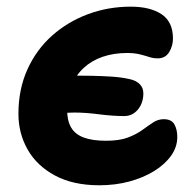

<svg xmlns="http://www.w3.org/2000/svg" viewBox="-20 -543 581 577"><path d="M278.8 13.8Q199.8 13.8 145.3 -15.5Q90.8 -44.8 63.1 -93.5Q35.4 -142.2 35.4 -200.8Q35.4 -274.8 62.4 -334.4Q89.4 -394 136.5 -435.9Q183.6 -477.8 244.4 -500.4Q305.2 -523 372.8 -523Q431.4 -523 465.6 -500.2Q499.8 -477.4 499.8 -427.2Q499.8 -405.4 488.5 -386.5Q477.2 -367.6 453.8 -367.6Q442.2 -367.6 433.4 -370.2Q424.6 -372.8 415.2 -375.7Q405.8 -378.6 393.4 -381.2Q381 -383.8 362.8 -383.8Q322.2 -383.8 289 -372.5Q255.8 -361.2 231.8 -339.1Q207.8 -317 194.8 -285.3Q181.8 -253.6 181.8 -212.6Q181.8 -180.6 193.6 -160.1Q205.4 -139.6 231.3 -129.8Q257.2 -120 298.8 -120Q338.6 -120 364.1 -129.6Q389.6 -139.2 407.7 -152.4Q425.8 -165.6 440.5 -175.2Q455.2 -184.8 471.8 -184.8Q495.6 -184.8 504.2 -169.1Q512.8 -153.4 512.8 -131.6Q512.8 -101.2 494.2 -75.1Q475.6 -49 443.3 -29Q411 -9 368.8 2.4Q326.6 13.8 278.8 13.8ZM353.4 -194.2Q318.8 -194.2 277.7 -199.5Q236.6 -204.8 204 -204.8Q179.6 -204.8 155.1 -201.8Q130.6 -198.8 107 -198.4L101 -310.2Q126.6 -312.6 152.1 -314.2Q177.6 -315.8 203 -315.8Q227.8 -315.8 257 -315.2Q286.2 -314.6 315.8 -312.7Q345.4 -310.8 369.6 -305.2Q389 -301.2 399.9 -290.1Q410.8 -279 410.8 -262.6Q410.8 -233.6 394.5 -213.9Q378.2 -194.2 353.4 -194.2Z"/></svg>

Font: Shantell Sans Light
Style: Regular
Weight: 300
Designer: Stephen Nixon, Anya Danilova, Shantell Martin
Foundry: Arrow Type
Version: Version 1.011;[c5ecc13dd]